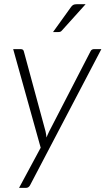

<svg xmlns="http://www.w3.org/2000/svg" viewBox="-20 -736 512 932"><path d="M472 -497.5 126.5 162Q119.5 176 106 176H72.5L177.5 -19L44 -497.5H81Q88 -497.5 91.5 -494.2Q95 -491 96 -485.5L201 -98.5Q203 -91 203.8 -83.5Q204.5 -76 205.5 -68.5Q208.5 -76 212 -83.5Q215.5 -91 219 -98.5L419.5 -487Q422 -492.5 426.5 -495Q431 -497.5 435.5 -497.5ZM395.5 -715.5 281.5 -589Q277.5 -584 273.5 -582.2Q269.5 -580.5 264 -580.5H237.5L323 -699.5Q329 -708.5 335 -712Q341 -715.5 352 -715.5Z"/></svg>

Font: Lato 2
Style: Italic
Weight: 300
Italic angle: -7°
Designer: Lukasz Dziedzic with Adam Twardoch and Botio Nikoltchev
Foundry: tyPoland Lukasz Dziedzic
Version: Version 2.015; 2015-08-06; http://www.latofonts.com/